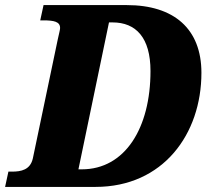

<svg xmlns="http://www.w3.org/2000/svg" viewBox="-44 -734 812 754"><path d="M-24 0H331C597 0 747 -208 747 -448C747 -621 639 -714 454 -714H127L114 -654H126C168 -654 192 -649 192 -624C192 -616 187 -600 183 -580L85 -112C75 -67 39 -60 3 -60H-11ZM277 -69H264L384 -646H398C490 -646 547 -586 547 -455C547 -231 447 -69 277 -69Z"/></svg>

Font: Noto Serif SemiCondensed Black
Style: Italic
Weight: 900
Width: 4
Italic angle: -12°
Designer: Monotype Design Team
Foundry: Monotype Imaging Inc.
Version: Version 2.014